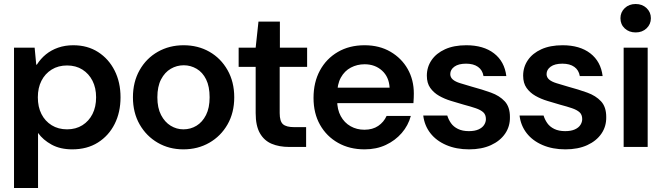

<svg xmlns="http://www.w3.org/2000/svg" viewBox="-20 -734 3315 959"><path d="M50 205V-496H153L161 -411H164Q183 -441 209.5 -462.5Q236 -484 270.5 -496Q305 -508 346 -508Q417 -508 470 -474Q523 -440 552.5 -381.5Q582 -323 582 -248Q582 -173 552.5 -114.5Q523 -56 469 -22Q415 12 341 12Q281 12 238 -11.5Q195 -35 170 -70V205ZM315 -88Q359 -88 391.5 -108.5Q424 -129 442 -164.5Q460 -200 460 -248Q460 -295 442 -330.5Q424 -366 391.5 -386.5Q359 -407 315 -407Q271 -407 238 -386.5Q205 -366 187 -330.5Q169 -295 169 -248Q169 -200 187 -164.5Q205 -129 238 -108.5Q271 -88 315 -88Z M896 12Q825 12 768 -21Q711 -54 677.5 -112.5Q644 -171 644 -248Q644 -325 677.5 -384Q711 -443 768.5 -475.5Q826 -508 897 -508Q969 -508 1026 -475.5Q1083 -443 1116.5 -384Q1150 -325 1150 -248Q1150 -171 1116.5 -112.5Q1083 -54 1025.5 -21Q968 12 896 12ZM896 -88Q932 -88 961.5 -106Q991 -124 1009 -159.5Q1027 -195 1027 -248Q1027 -302 1009.5 -337.5Q992 -373 962 -390.5Q932 -408 898 -408Q863 -408 833 -390.5Q803 -373 784.5 -337.5Q766 -302 766 -248Q766 -195 784.5 -159.5Q803 -124 832.5 -106Q862 -88 896 -88Z M1425 0Q1374 0 1336.5 -16Q1299 -32 1278 -69Q1257 -106 1257 -169V-400H1172V-496H1257L1271 -626H1378V-496H1514V-400H1377V-169Q1377 -128 1393.5 -113.5Q1410 -99 1449 -99H1509V0Z M1801 12Q1726 12 1668.5 -20.5Q1611 -53 1578.5 -110.5Q1546 -168 1546 -245Q1546 -323 1578 -382Q1610 -441 1667.5 -474.5Q1725 -508 1801 -508Q1875 -508 1930.5 -475.5Q1986 -443 2016.5 -389Q2047 -335 2047 -267Q2047 -257 2046.5 -245Q2046 -233 2045 -219H1633V-296H1926Q1923 -350 1888 -381.5Q1853 -413 1801 -413Q1764 -413 1732.5 -396.5Q1701 -380 1682.5 -346.5Q1664 -313 1664 -262V-233Q1664 -187 1682 -154Q1700 -121 1731 -103.5Q1762 -86 1800 -86Q1841 -86 1869 -105Q1897 -124 1911 -155H2032Q2019 -107 1986.5 -69.5Q1954 -32 1907 -10Q1860 12 1801 12Z M2323 12Q2259 12 2209 -9.5Q2159 -31 2129.5 -69Q2100 -107 2094 -157H2214Q2220 -137 2232.5 -119Q2245 -101 2267.5 -90Q2290 -79 2322 -79Q2351 -79 2370 -87.5Q2389 -96 2398 -110Q2407 -124 2407 -139Q2407 -161 2394 -173Q2381 -185 2356 -193.5Q2331 -202 2297 -211Q2266 -220 2233 -230Q2200 -240 2173 -255.5Q2146 -271 2129 -295Q2112 -319 2112 -356Q2112 -399 2135.5 -433.5Q2159 -468 2203 -488Q2247 -508 2309 -508Q2395 -508 2447.5 -467.5Q2500 -427 2509 -354H2395Q2390 -384 2367.5 -400Q2345 -416 2308 -416Q2270 -416 2249.5 -401Q2229 -386 2229 -364Q2229 -348 2241.5 -337Q2254 -326 2278.5 -318.5Q2303 -311 2337 -301Q2389 -287 2432 -271.5Q2475 -256 2501 -228Q2527 -200 2527 -150Q2528 -103 2503 -66.5Q2478 -30 2432 -9Q2386 12 2323 12Z M2804 12Q2740 12 2690 -9.5Q2640 -31 2610.5 -69Q2581 -107 2575 -157H2695Q2701 -137 2713.5 -119Q2726 -101 2748.5 -90Q2771 -79 2803 -79Q2832 -79 2851 -87.5Q2870 -96 2879 -110Q2888 -124 2888 -139Q2888 -161 2875 -173Q2862 -185 2837 -193.5Q2812 -202 2778 -211Q2747 -220 2714 -230Q2681 -240 2654 -255.5Q2627 -271 2610 -295Q2593 -319 2593 -356Q2593 -399 2616.5 -433.5Q2640 -468 2684 -488Q2728 -508 2790 -508Q2876 -508 2928.5 -467.5Q2981 -427 2990 -354H2876Q2871 -384 2848.5 -400Q2826 -416 2789 -416Q2751 -416 2730.5 -401Q2710 -386 2710 -364Q2710 -348 2722.5 -337Q2735 -326 2759.5 -318.5Q2784 -311 2818 -301Q2870 -287 2913 -271.5Q2956 -256 2982 -228Q3008 -200 3008 -150Q3009 -103 2984 -66.5Q2959 -30 2913 -9Q2867 12 2804 12Z M3095 0V-496H3215V0ZM3155 -572Q3122 -572 3100.5 -592Q3079 -612 3079 -643Q3079 -673 3100.5 -693.5Q3122 -714 3155 -714Q3188 -714 3209.5 -693.5Q3231 -673 3231 -643Q3231 -613 3209.5 -592.5Q3188 -572 3155 -572Z"/></svg>

Font: DM Sans 36pt SemiBold
Style: Regular
Weight: 600
Designer: Colophon Foundry, Jonny Pinhorn
Foundry: Colophon Foundry
Version: Version 4.004;gftools[0.9.30]